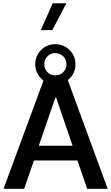

<svg xmlns="http://www.w3.org/2000/svg" viewBox="-20 -1172 690 1192"><path d="M307.1 -1151.9H392.1L304.7 -984.9H233.4ZM323.2 -897.9Q357.9 -897.9 386.5 -881.1Q415 -864.3 431.9 -835.9Q448.7 -807.6 448.7 -772.9Q448.7 -738.3 431.9 -710Q415 -681.6 386.5 -665Q357.9 -648.4 323.2 -648.4Q288.6 -648.4 260.3 -665Q231.9 -681.6 215.3 -710Q198.7 -738.3 198.7 -772.9Q198.7 -807.6 215.3 -835.9Q231.9 -864.3 260.3 -881.1Q288.6 -897.9 323.2 -897.9ZM323.2 -842.3Q293.9 -842.3 274.4 -822.3Q254.9 -802.2 254.9 -772.9Q254.9 -743.7 274.4 -723.9Q293.9 -704.1 323.2 -704.1Q352.5 -704.1 372.6 -723.9Q392.6 -743.7 392.6 -772.9Q392.6 -802.2 372.6 -822.3Q352.5 -842.3 323.2 -842.3ZM190.9 -175.8 129.9 0H2L259.3 -697.3H392.6L648.4 0H521L460.9 -175.8ZM323.7 -565.9 220.7 -267.1H430.7L328.6 -565.9Z"/></svg>

Font: Estedad-FD SemiBold
Style: Regular
Weight: 600
Designer: Amin Abedi
Version: Version 7.3